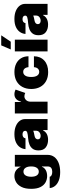

<svg xmlns="http://www.w3.org/2000/svg" viewBox="1069 -1882 1023 3201"><g transform="rotate(-90 1580.5 -281.5)"><path d="M312.5 210.2Q230.5 210.2 172.1 187.3Q113.6 164.4 81.5 124.8Q49.4 85.2 45.5 35.5H234.4Q238.6 57.2 261.5 67.6Q284.4 78.1 318.2 78.1Q356.2 78.1 381.2 60.4Q406.2 42.6 406.2 -1.4V-93.8H400.6Q384.6 -52.2 343.6 -29.7Q302.6 -7.1 247.2 -7.1Q188.9 -7.1 140.1 -34.1Q91.3 -61.1 62 -119.7Q32.7 -178.3 32.7 -272.7Q32.7 -371.4 63.4 -433.2Q94.1 -495 142.9 -523.8Q191.8 -552.6 245.7 -552.6Q306.5 -552.6 344.8 -522.2Q383.2 -491.8 399.1 -450.3H403.4V-545.5H599.4V-1.4Q599.4 65 563.7 112.4Q528.1 159.8 463.4 185Q398.8 210.2 312.5 210.2ZM319.6 -146.3Q360.1 -146.3 383.2 -179.7Q406.2 -213.1 406.2 -272.7Q406.2 -333.5 383.2 -367.7Q360.1 -402 319.6 -402Q279.1 -402 256.7 -367.7Q234.4 -333.5 234.4 -272.7Q234.4 -212 256.7 -179.2Q279.1 -146.3 319.6 -146.3Z M850.9 8.5Q772.7 8.5 723 -30.4Q673.3 -69.2 673.3 -150.6Q673.3 -210.6 699.9 -247.2Q726.6 -283.7 772 -301.8Q817.5 -320 873.6 -323.9Q942.5 -328.8 971.2 -338.6Q1000 -348.4 1000 -372.2V-373.6Q1000 -394.9 983.7 -406.2Q967.3 -417.6 941.8 -417.6Q913.7 -417.6 896.1 -405.4Q878.6 -393.1 875 -367.9H694.6Q698.2 -417.6 726.4 -459.7Q754.6 -501.8 808.9 -527.2Q863.3 -552.6 944.6 -552.6Q1022.7 -552.6 1079 -528.8Q1135.3 -505 1165.7 -464.5Q1196 -424 1196 -373.6V0H1012.8V-76.7H1008.5Q983.7 -30.9 943.9 -11.2Q904.1 8.5 850.9 8.5ZM914.8 -115.1Q948.2 -115.1 974.8 -135.5Q1001.4 -155.9 1001.4 -193.2V-238.6Q972.3 -226.6 923.3 -218.8Q889.2 -213.4 873.6 -198.2Q858 -182.9 858 -161.9Q858 -139.2 873.9 -127.1Q889.9 -115.1 914.8 -115.1Z M1289.8 0V-545.5H1480.1V-441.8H1485.8Q1501.1 -499.3 1533.4 -525.9Q1565.7 -552.6 1609.4 -552.6Q1630.7 -552.6 1650.9 -547.2Q1671.2 -541.9 1687.5 -532.7L1630.7 -372.2Q1618.6 -377.8 1605.5 -382.1Q1592.3 -386.4 1576.7 -386.4Q1540.1 -386.4 1513.1 -358.5Q1486.2 -330.6 1485.8 -284.1V0Z M1980.1 9.9Q1891.3 9.9 1828.1 -25.4Q1764.9 -60.7 1731.2 -124.1Q1697.4 -187.5 1697.4 -271.3Q1697.4 -355.1 1731.2 -418.5Q1764.9 -481.9 1828.1 -517.2Q1891.3 -552.6 1980.1 -552.6Q2060.4 -552.6 2119.1 -523.6Q2177.9 -494.7 2210.2 -441.9Q2242.5 -389.2 2242.9 -318.2H2061.1Q2057.2 -361.2 2036.4 -383.7Q2015.6 -406.2 1983 -406.2Q1944.2 -406.2 1921 -373Q1897.7 -339.8 1897.7 -272.7Q1897.7 -205.6 1921 -172.4Q1944.2 -139.2 1983 -139.2Q2015.3 -139.2 2036.6 -161.8Q2057.9 -184.3 2061.1 -227.3H2242.9Q2241.5 -119 2171.3 -54.5Q2101.2 9.9 1980.1 9.9Z M2323.9 0V-545.5H2519.9V0ZM2356.5 -613.6 2424.7 -772.7H2592.3L2485.8 -613.6Z M2771.3 8.5Q2693.2 8.5 2643.5 -30.4Q2593.8 -69.2 2593.8 -150.6Q2593.8 -210.6 2620.4 -247.2Q2647 -283.7 2692.5 -301.8Q2737.9 -320 2794 -323.9Q2862.9 -328.8 2891.7 -338.6Q2920.5 -348.4 2920.5 -372.2V-373.6Q2920.5 -394.9 2904.1 -406.2Q2887.8 -417.6 2862.2 -417.6Q2834.2 -417.6 2816.6 -405.4Q2799 -393.1 2795.5 -367.9H2615.1Q2618.6 -417.6 2646.8 -459.7Q2675.1 -501.8 2729.4 -527.2Q2783.7 -552.6 2865.1 -552.6Q2943.2 -552.6 2999.5 -528.8Q3055.8 -505 3086.1 -464.5Q3116.5 -424 3116.5 -373.6V0H2933.2V-76.7H2929Q2904.1 -30.9 2864.3 -11.2Q2824.6 8.5 2771.3 8.5ZM2835.2 -115.1Q2868.6 -115.1 2895.2 -135.5Q2921.9 -155.9 2921.9 -193.2V-238.6Q2892.8 -226.6 2843.8 -218.8Q2809.7 -213.4 2794 -198.2Q2778.4 -182.9 2778.4 -161.9Q2778.4 -139.2 2794.4 -127.1Q2810.4 -115.1 2835.2 -115.1Z"/></g></svg>

Font: Inter UI Black
Style: Regular
Weight: 900
Designer: Rasmus Andersson
Foundry: rsms
Version: 3.2;8d6f07862